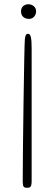

<svg xmlns="http://www.w3.org/2000/svg" viewBox="-20 -681 261 904"><path d="M97 -496C94 -467 87 33 87 172C87 198 91 203 107 203C119 203 129 203 129 172V-451C129 -498 126 -522 112 -522C105 -522 99 -518 97 -496ZM150 -628C150 -650 130 -661 114 -661C97 -661 79 -651 79 -627C79 -602 98 -592 117 -592C136 -592 150 -608 150 -628Z"/></svg>

Font: Life Savers
Style: Regular
Weight: 400
Designer: Pablo Impallari, Rodrigo Fuenzalida, Brenda Gallo
Foundry: Pablo Impallari, Rodrigo Fuenzalida, Brenda Gallo
Version: Version 3.000